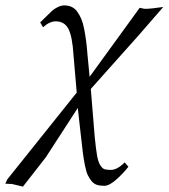

<svg xmlns="http://www.w3.org/2000/svg" viewBox="-52 -462 626 713"><path d="M221.2 -254.9Q216.8 -326.7 202.1 -354.7Q187.5 -382.8 154.8 -382.8Q132.3 -382.8 107.9 -360.8Q106 -363.8 102.5 -369.9Q99.1 -376 97.2 -378.9Q105 -385.7 119.1 -400.1Q133.3 -414.6 141.4 -421.9Q149.4 -429.2 162.1 -435.5Q174.8 -441.9 187 -441.9Q202.1 -441.9 214.1 -436.3Q226.1 -430.7 234.6 -418.9Q243.2 -407.2 249.5 -392.6Q255.9 -377.9 260.3 -355.7Q264.6 -333.5 267.6 -311.5Q270.5 -289.6 272.9 -258.8L280.8 -176.8L466.8 -433.1Q471.2 -432.1 475.1 -431.2Q482.9 -429.2 487.8 -429.2Q497.6 -429.2 514.2 -430.9Q530.8 -432.6 542.5 -434.6L554.2 -436L463.9 -332L285.2 -131.8L299.8 46.9Q304.2 90.8 308.3 115Q312.5 139.2 320.3 151.4Q328.1 163.6 335.9 166.3Q343.8 168.9 359.9 168.9Q383.3 168.9 411.1 141.1Q413.6 143.6 418 149.2Q422.4 154.8 424.8 157.2Q406.7 180.7 380.4 204.3Q354 228 335 228Q319.3 228 307.9 224.4Q296.4 220.7 287.8 210.2Q279.3 199.7 273.7 187.7Q268.1 175.8 263.4 152.3Q258.8 128.9 255.9 106.9Q252.9 85 249 46.9L236.8 -61L118.2 122.1L33.2 231L-7.8 221.2L-32.2 220.2L-24.9 204.1L232.9 -118.2Z"/></svg>

Font: Common Serif
Style: Italic
Weight: 400
Italic angle: -12°
Designer: Philipp H. Poll, Khaled Hosny
Foundry: Stefan Peev, Context Ltd.
Version: Version 1.026